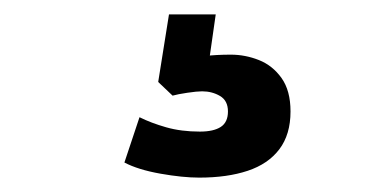

<svg xmlns="http://www.w3.org/2000/svg" viewBox="-20 -40 540 267"><path d="M257 207Q234 207 203 201.5Q172 196 153 186L174 123Q190 131 211 137Q232 143 258 143Q277 143 287 136.5Q297 130 297 115Q297 100 286 93.5Q275 87 261 87Q254 87 240.5 89Q227 91 220 93L200 74L215 -20H280L268 64L239 45Q247 40 264 38Q281 36 301 36Q321 36 340 43.5Q359 51 371.5 68.5Q384 86 384 115Q384 147 368.5 167.5Q353 188 324.5 197.5Q296 207 257 207Z"/></svg>

Font: Nunito Sans 7pt Condensed ExtraBold
Style: Regular
Weight: 800
Width: 3
Designer: Vernon Adams
Foundry: Vernon Adams
Version: Version 3.101;gftools[0.9.27]